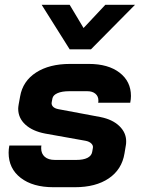

<svg xmlns="http://www.w3.org/2000/svg" viewBox="-20 -774 589 802"><path d="M16 -136Q16 -151 19 -166H153Q152 -162 152 -155Q152 -132 167 -119Q182 -106 209 -106H299Q328 -106 345 -114.5Q362 -123 365 -139L368 -156Q370 -166 361.5 -174.5Q353 -183 337 -186L169 -216Q116 -226 86 -253.5Q56 -281 56 -320Q56 -326 58 -338L64 -371Q75 -435 130.5 -471Q186 -507 273 -507H351Q432 -507 479.5 -470.5Q527 -434 527 -373Q527 -360 524 -345H390Q391 -348 391 -354Q391 -372 378.5 -382.5Q366 -393 345 -393H269Q239 -393 220.5 -385Q202 -377 199 -363L196 -347Q194 -337 201 -329Q208 -321 224 -318L400 -285Q450 -275 478.5 -247.5Q507 -220 507 -184Q507 -174 506 -169L500 -133Q489 -66 434.5 -29Q380 8 293 8H203Q117 8 66.5 -31Q16 -70 16 -136ZM154 -754H271L329 -657L420 -754H544L360 -568H271Z"/></svg>

Font: Bai Jamjuree
Style: Bold Italic
Weight: 700
Italic angle: -10°
Designer: Katatrad Aksorn Co.,Ltd.
Foundry: Cadson Demak Co.,Ltd.
Version: Version 1.000; ttfautohint (v1.6)